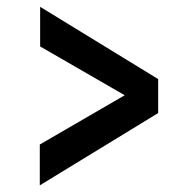

<svg xmlns="http://www.w3.org/2000/svg" viewBox="-20 -625 528 563"><path d="M96.7 -81.5V-201.2L345.7 -345.7L97.7 -488.8V-605L443.8 -393.1V-293.5Z"/></svg>

Font: Comme SemiBold
Style: Regular
Weight: 600
Version: Version 1.000;gftools[0.9.27]